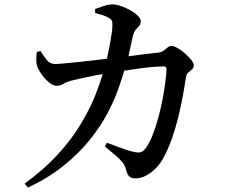

<svg xmlns="http://www.w3.org/2000/svg" viewBox="-20 -803 1040 873"><path d="M412 -762Q429 -768 451 -775.5Q473 -783 491 -783Q509 -783 531.5 -775Q554 -767 574 -755.5Q594 -744 607 -731Q620 -718 620 -707Q620 -693 613 -685.5Q606 -678 597.5 -668.5Q589 -659 584 -639Q581 -623 575 -598Q570 -574 564 -547Q599 -552 631 -556Q673 -561 701 -564Q715 -566 724.5 -573Q734 -580 742 -587Q750 -594 760 -594Q770 -594 787 -584.5Q804 -575 820.5 -560.5Q837 -546 849 -531.5Q861 -517 861 -506Q861 -494 853.5 -488Q846 -482 836.5 -474Q827 -466 825 -449Q819 -408 810.5 -362Q802 -316 790 -268Q778 -220 762 -174Q746 -128 724 -87Q711 -61 689.5 -39Q668 -17 644 -4.5Q620 8 595 8Q576 8 567.5 -1Q559 -10 553 -31Q549 -49 538 -63.5Q527 -78 507 -95Q487 -112 457 -137L466 -154Q493 -144 517 -135Q541 -126 560 -120Q579 -114 590 -112Q610 -108 620 -111Q630 -114 640 -126Q658 -149 673 -186.5Q688 -224 700 -268.5Q712 -313 720 -356Q728 -399 732.5 -434.5Q737 -470 737 -489Q737 -501 726 -501Q704 -501 674 -498.5Q644 -496 611.5 -491.5Q579 -487 548 -482Q547 -482 545 -482Q535 -447 518 -399Q500 -347 468.5 -287.5Q437 -228 388.5 -167.5Q340 -107 271 -51Q202 5 107 50L92 32Q182 -34 244 -102Q306 -170 346.5 -237.5Q387 -305 413 -369Q433 -420 447 -466Q447 -466 447 -466Q421 -462 393 -456Q365 -450 341 -445Q317 -440 303 -436Q281 -430 267.5 -421.5Q254 -413 237 -413Q222 -413 204 -427.5Q186 -442 171.5 -462Q157 -482 151 -496Q145 -513 145 -530.5Q145 -548 147 -567L164 -571Q178 -549 192.5 -530.5Q207 -512 231 -512Q244 -512 275.5 -515Q307 -518 350.5 -522.5Q394 -527 442 -533Q455 -535 467 -536Q467 -537 467 -539Q473 -566 478.5 -595Q484 -624 487.5 -648Q491 -672 491 -686Q492 -701 488.5 -709Q485 -717 474 -722Q461 -730 444.5 -735Q428 -740 413 -744Z"/></svg>

Font: Early Summer Mincho SemiBold
Style: Regular
Weight: 600
Designer: GuiWonder
Version: Version 1.002